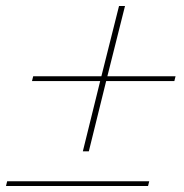

<svg xmlns="http://www.w3.org/2000/svg" viewBox="-46 -622 616 642"><path d="M289 -351H61L65 -367H293L352 -602H372L313 -367H541L537 -351H309L251 -116H231ZM-22 -16H453L449 0H-26Z"/></svg>

Font: IBM Plex Serif Thin
Style: Italic
Weight: 100
Italic angle: -14°
Designer: Mike Abbink, Paul van der Laan, Pieter van Rosmalen
Foundry: Bold Monday
Version: Version 3.001